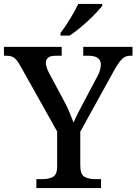

<svg xmlns="http://www.w3.org/2000/svg" viewBox="-24 -951 690 971"><path d="M160 0V-45H190Q221 -45 243 -56Q265 -67 265 -110V-286L80 -616Q64 -645 50 -657Q36 -669 9 -669H-4V-714H288V-669H256Q229 -669 218.5 -658.5Q208 -648 208 -633Q208 -620 213.5 -605.5Q219 -591 225 -580L299 -442Q316 -411 327.5 -382.5Q339 -354 348 -331Q357 -353 373 -384Q389 -415 406 -447L468 -564Q478 -582 482 -597.5Q486 -613 486 -624Q486 -669 424 -669H397V-714H646V-669H632Q610 -669 593 -652.5Q576 -636 551 -591L382 -285V-114Q382 -68 404 -56.5Q426 -45 457 -45H487V0ZM282 -784Q304 -813 330 -855Q356 -897 372 -931H493V-921Q480 -904 451.5 -875Q423 -846 389.5 -817.5Q356 -789 328 -771H282Z"/></svg>

Font: Noto Serif Toto Medium
Style: Regular
Weight: 500
Designer: Monotype Design Team
Foundry: Monotype Imaging Inc.
Version: Version 2.001; ttfautohint (v1.8.4.7-5d5b)